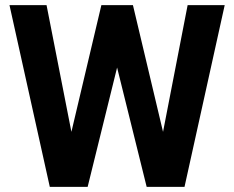

<svg xmlns="http://www.w3.org/2000/svg" viewBox="-20 -731 915 751"><path d="M162.1 -710.9 259.3 -215.3 376.5 -710.9H500L617.7 -215.3L713.9 -710.9H858.9L701.7 0H553.7L438 -466.8L322.8 0H174.8L17.1 -710.9Z"/></svg>

Font: Vazirmatn RD UI FD
Style: Bold
Weight: 700
Designer: Saber Rastikerdar
Foundry: Saber Rastikerdar
Version: Version 33.003